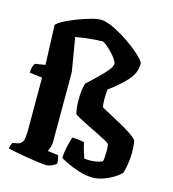

<svg xmlns="http://www.w3.org/2000/svg" viewBox="-117 -896 895 993"><g transform="rotate(15 330.5 -400.0)"><path d="M221 0Q211 0 183 -3.5Q155 -7 121 -12.5Q87 -18 57 -24Q27 -30 13 -34Q13 -42 16.5 -51Q20 -60 23 -66L50 -71Q66 -74 75 -88.5Q84 -103 84 -151V-432L16 -440Q16 -459 20.5 -472.5Q25 -486 29 -491L84 -500L76 -711Q81 -721 108.5 -736Q136 -751 173 -765.5Q210 -780 245 -790Q280 -800 301 -800Q323 -800 355.5 -786.5Q388 -773 423 -751.5Q458 -730 488.5 -706.5Q519 -683 538.5 -662.5Q558 -642 558 -632Q558 -583 520.5 -542Q483 -501 427 -460Q426 -450 425 -438Q424 -426 424 -415Q424 -403 424.5 -391Q425 -379 428 -365Q432 -362 451 -352Q470 -342 496 -328Q522 -314 549.5 -298.5Q577 -283 598 -268.5Q619 -254 628 -242Q631 -229 632.5 -211.5Q634 -194 634 -176Q634 -144 628 -110.5Q622 -77 618 -67Q607 -53 582.5 -37.5Q558 -22 528 -11Q498 0 471 0Q433 0 394.5 -12.5Q356 -25 327.5 -39Q299 -53 293 -58Q293 -87 300.5 -118.5Q308 -150 315 -173Q329 -173 347.5 -171Q366 -169 380 -165Q384 -144 390 -124.5Q396 -105 403 -84Q409 -83 416.5 -82.5Q424 -82 432 -82Q450 -82 469 -85.5Q488 -89 500 -95Q505 -111 505 -154Q505 -171 502 -187Q500 -192 481 -202.5Q462 -213 434.5 -226.5Q407 -240 379 -254Q351 -268 330 -279Q309 -290 304 -296Q296 -325 296 -372Q296 -399 299 -422Q302 -445 307 -459Q338 -488 365.5 -514.5Q393 -541 410 -562.5Q427 -584 427 -597Q427 -606 416 -622Q405 -638 389 -654.5Q373 -671 358.5 -682.5Q344 -694 337 -694Q322 -694 296 -692Q270 -690 243 -686.5Q216 -683 195 -679L225 -500V-131Q225 -110 219.5 -94.5Q214 -79 210 -73L268 -66Q270 -60 272.5 -48Q275 -36 275 -23Q269 -15 251.5 -7.5Q234 0 221 0Z"/></g></svg>

Font: Texturina ExtraBold
Style: Regular
Weight: 800
Designer: Guillermo Torres Carreño
Foundry: Omnibus-Type
Version: Version 1.002; ttfautohint (v1.8.3)